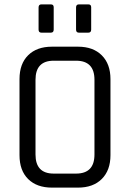

<svg xmlns="http://www.w3.org/2000/svg" viewBox="-20 -856 593 876"><path d="M156 -721V-822Q156 -836 169 -836H212Q225 -836 225 -823V-721Q225 -707 212 -707H169Q156 -707 156 -721ZM327 -721V-822Q327 -836 340 -836H383Q396 -836 396 -823V-721Q396 -707 383 -707H340Q327 -707 327 -721ZM225 -64H327Q411 -64 411 -151V-492Q411 -579 327 -579H225Q142 -579 142 -492V-151Q142 -64 225 -64ZM336 0H217Q148 0 108.5 -39Q69 -78 69 -148V-495Q69 -565 108.5 -604Q148 -643 217 -643H336Q405 -643 444.5 -603.5Q484 -564 484 -495V-148Q484 -79 444.5 -39.5Q405 0 336 0Z"/></svg>

Font: Rajdhani Medium
Style: Regular
Weight: 500
Designer: Satya Rajpurohit, Jyotish Sonowal
Foundry: Indian Type Foundry
Version: Version 1.201 February 1, 2022